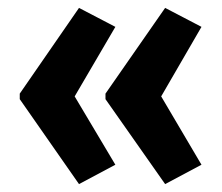

<svg xmlns="http://www.w3.org/2000/svg" viewBox="-20 -517 562 486"><path d="M30 -280V-266L180 -51L272 -100L169 -273L272 -449L180 -497ZM247 -280V-266L398 -51L490 -100L388 -273L490 -449L398 -497Z"/></svg>

Font: Noto Sans Malayalam ExtraCondensed
Style: Bold
Weight: 700
Width: 2
Designer: Jelle Bosma - Monotype Design Team
Foundry: Monotype Imaging Inc.
Version: Version 2.104